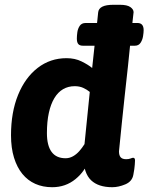

<svg xmlns="http://www.w3.org/2000/svg" viewBox="-20 -774 620 802"><path d="M481 -754Q511 -754 524.5 -744.5Q538 -735 538 -723Q538 -723 534.5 -692Q531 -661 526 -610Q521 -559 514.5 -497.5Q508 -436 501 -374.5Q494 -313 489 -261Q484 -209 480.5 -176.5Q477 -144 477 -142Q477 -125 484 -117Q491 -109 507 -109Q518 -109 525.5 -112Q533 -115 536 -115Q544 -115 544 -104Q544 -102 543 -86Q542 -70 537 -44Q532 -16 503.5 -4Q475 8 449 8Q391 8 360.5 -21Q330 -50 328 -116V-126L352 -109Q337 -60 295.5 -26Q254 8 198 8Q159 8 127.5 -6Q96 -20 73.5 -47.5Q51 -75 38.5 -115.5Q26 -156 26 -209Q26 -305 55.5 -377.5Q85 -450 137.5 -490.5Q190 -531 258 -531Q293 -531 320.5 -517.5Q348 -504 365 -490Q372 -559 378 -611Q384 -663 387 -692.5Q390 -722 390 -722Q393 -754 453 -754ZM292 -414Q265 -414 243.5 -401.5Q222 -389 207 -364Q192 -339 184 -302.5Q176 -266 176 -218Q176 -166 195.5 -139.5Q215 -113 254 -113Q270 -113 284.5 -121Q299 -129 311 -142.5Q323 -156 333 -172L355 -390Q343 -400 327.5 -407Q312 -414 292 -414ZM554 -678Q567 -678 573.5 -670.5Q580 -663 580 -648Q580 -638 577.5 -622.5Q575 -607 567 -595Q559 -583 543 -583H327Q313 -583 307 -590Q301 -597 301 -613Q301 -624 303 -639Q305 -654 313 -666Q321 -678 338 -678Z"/></svg>

Font: Asap VF Beta
Style: Italic
Weight: 400
Italic angle: -6°
Designer: Pablo Cosgaya
Foundry: Pablo Cosgaya
Version: Version 1.007